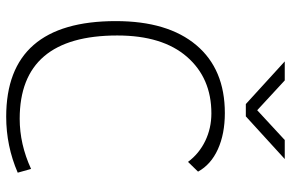

<svg xmlns="http://www.w3.org/2000/svg" viewBox="-181 -757 948 626"><g transform="rotate(90 293.0 -444.0)"><path d="M360.4 9.8Q48.8 9.8 48.8 -347.7Q48.8 -517.1 127.2 -610.1Q205.6 -703.1 348.6 -703.1Q416.5 -703.1 466.6 -680.4Q516.6 -657.7 539.6 -615.7L507.8 -583Q481 -619.1 439.5 -639.2Q397.9 -659.2 349.6 -659.2Q234.4 -659.2 165 -579.3Q95.7 -499.5 95.7 -352.5Q95.7 -34.2 367.2 -34.2Q450.2 -34.2 530.8 -71.3L543 -27.8Q456.1 9.8 360.4 9.8ZM319.3 -771.5 180.2 -898.4H242.2L339.4 -808.6L436.5 -898.4H498.5L359.4 -771.5Z"/></g></svg>

Font: Cascadia Code NF ExtraLight
Style: Regular
Weight: 200
Monospace: yes
Designer: Aaron Bell
Foundry: Saja Typeworks
Version: Version 2404.023; ttfautohint (v1.8.4)